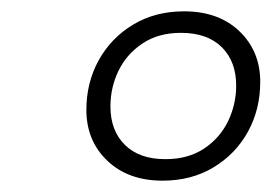

<svg xmlns="http://www.w3.org/2000/svg" viewBox="-20 -702 480 339"><path d="M305 -682Q366 -682 402.8 -646.8Q439.5 -611.5 439.5 -557.5Q439.5 -509 417.8 -469.5Q396 -430 357 -406.5Q318 -383 267 -383Q206.5 -383 169.5 -418.2Q132.5 -453.5 132.5 -508Q132.5 -556 154.2 -595.5Q176 -635 215 -658.5Q254 -682 305 -682ZM272 -421Q312.5 -421 340.5 -439.8Q368.5 -458.5 382.8 -488.2Q397 -518 397 -551Q397 -593.5 371.5 -618.8Q346 -644 299.5 -644Q259.5 -644 231.5 -625.2Q203.5 -606.5 189.2 -577Q175 -547.5 175 -514Q175 -471.5 200.5 -446.2Q226 -421 272 -421Z"/></svg>

Font: Newsreader 16pt 16pt
Style: Italic
Weight: 400
Italic angle: -17°
Version: Version 1.003